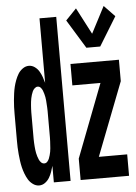

<svg xmlns="http://www.w3.org/2000/svg" viewBox="-54 -807 609 857"><g transform="rotate(-5 250.0 -378.5)"><path d="M87 8Q72 8 59 -1.5Q46 -11 38.5 -23.5Q31 -36 25.5 -50.5Q20 -65 16.5 -79.5Q13 -94 11 -109Q9 -124 7.5 -139.5Q6 -155 5.5 -170Q5 -185 5 -200V-320Q5 -335 5.5 -350Q6 -365 7.5 -380.5Q9 -396 11 -411Q13 -426 16.5 -440.5Q20 -455 25.5 -469.5Q31 -484 38.5 -496.5Q46 -509 59 -518.5Q72 -528 87 -528Q101 -528 113 -519.5Q125 -511 132.5 -498.5Q140 -486 144.5 -473Q149 -460 153 -446V-735H228V0H153V-74Q149 -60 144.5 -47Q140 -34 132.5 -21.5Q125 -9 113 -0.5Q101 8 87 8ZM118 -88Q126 -88 131.5 -94Q137 -100 140 -107.5Q143 -115 145 -122.5Q147 -130 148.5 -137.5Q150 -145 150.5 -153Q151 -161 151.5 -168.5Q152 -176 152.5 -184Q153 -192 153 -200V-320Q153 -328 152.5 -336Q152 -344 151.5 -351.5Q151 -359 150.5 -367Q150 -375 148.5 -382.5Q147 -390 145 -397.5Q143 -405 140 -412.5Q137 -420 131.5 -426Q126 -432 118 -432Q111 -432 104.5 -426Q98 -420 95 -413Q92 -406 89.5 -398.5Q87 -391 85.5 -383Q84 -375 83 -367.5Q82 -360 81.5 -352Q81 -344 80.5 -336Q80 -328 80 -320V-200Q80 -192 80.5 -184Q81 -176 81.5 -168Q82 -160 83 -152.5Q84 -145 85.5 -137Q87 -129 89.5 -121.5Q92 -114 95 -107Q98 -100 104 -94Q110 -88 118 -88ZM350 -586 271 -715 319 -765 381 -646 443 -765 491 -715 412 -586ZM273 0V-96L399 -424H273V-520H490V-424L363 -96H490V0Z"/></g></svg>

Font: Zed Mono
Style: Bold
Weight: 700
Monospace: yes
Designer: Belleve Invis
Foundry: Belleve Invis
Version: Version 1.0.0; ttfautohint (v1.8.4)